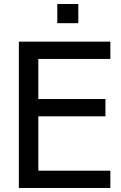

<svg xmlns="http://www.w3.org/2000/svg" viewBox="-20 -934 601 954"><path d="M369.1 -914.1H264.6V-818.8H369.1ZM528.3 0V-85.9H170.4V-356H503.9V-441.9H170.4V-641.1H528.3V-727.1H73.7V0Z"/></svg>

Font: SG Kara Light
Style: Regular
Weight: 400
Designer: Damoon Khanjanzadeh
Version: Version 1.000